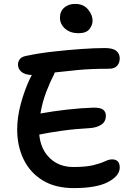

<svg xmlns="http://www.w3.org/2000/svg" viewBox="-20 -956 679 983"><path d="M358 7Q263 7 198.5 -32.5Q134 -72 101 -140Q68 -208 68 -293Q68 -356 86.5 -424.5Q105 -493 132 -551Q137 -562 143 -572Q108 -573 90 -588Q72 -603 72 -626Q72 -638 80 -651Q88 -664 110 -669Q174 -683 249 -691.5Q324 -700 394.5 -705Q465 -710 517 -710Q558 -710 575.5 -695.5Q593 -681 593 -657Q593 -634 579.5 -619Q566 -604 537 -604Q446 -604 378 -597.5Q310 -591 260 -585L258 -578Q237 -538 217 -486Q197 -434 187 -375Q247 -386 320.5 -394.5Q394 -403 460 -405Q495 -405 508.5 -394Q522 -383 522 -364Q522 -332 497.5 -317Q473 -302 439 -300Q364 -296 296.5 -286.5Q229 -277 181 -267Q188 -192 235 -146.5Q282 -101 356 -101Q421 -101 458.5 -110.5Q496 -120 517 -130Q538 -140 554 -140Q593 -140 593 -98Q593 -56 534 -24.5Q475 7 358 7ZM382 -786Q340 -786 313.5 -809Q287 -832 287 -866Q287 -898 309 -917Q331 -936 365 -936Q407 -936 430.5 -908Q454 -880 454 -850Q454 -827 437.5 -806.5Q421 -786 382 -786Z"/></svg>

Font: Shantell Sans Normal
Style: Regular
Weight: 500
Designer: Stephen Nixon, Anya Danilova, Shantell Martin
Foundry: Arrow Type
Version: Version 1.009;[a7da0bfa3]